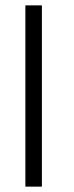

<svg xmlns="http://www.w3.org/2000/svg" viewBox="-20 -695 275 715"><path d="M74.5 0H136V-675H74.5Z"/></svg>

Font: Anybody UltraCondensed Thin Light
Style: Regular
Weight: 300
Version: Version 1.111